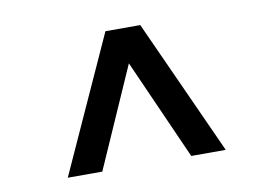

<svg xmlns="http://www.w3.org/2000/svg" viewBox="-53 -766 784 559"><g transform="rotate(-10 339.0 -486.5)"><path d="M106 -286 288 -687H391L573 -286H471L339 -583L208 -286Z"/></g></svg>

Font: Archivo SemiBold SemiExpanded
Style: Regular
Weight: 600
Width: 6
Version: Version 2.001